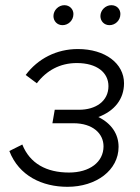

<svg xmlns="http://www.w3.org/2000/svg" viewBox="-20 -713 539 740"><path d="M240 7C351 7 437 -57 437 -147C437 -196 410 -237 359 -262C421 -285 458 -331 458 -392C458 -468 386 -524 280 -524C198 -524 126 -487 79 -424L122 -392C159 -441 211 -470 276 -470C354 -470 398 -433 398 -381C398 -323 349 -290 285 -290H191L182 -238H263C338 -238 379 -198 379 -149C379 -88 325 -48 246 -48C159 -48 95 -83 66 -156L16 -131C53 -35 143 7 240 7ZM221 -616C243 -616 263 -634 263 -659C263 -677 249 -693 228 -693C206 -693 186 -674 186 -651C186 -632 200 -616 221 -616ZM402 -616C424 -616 444 -634 444 -659C444 -677 431 -693 409 -693C387 -693 367 -674 367 -651C367 -632 381 -616 402 -616Z"/></svg>

Font: Fixel Display 20240404 Light
Style: Italic
Weight: 300
Italic angle: -10°
Designer: AlfaBravo + MacPaw
Foundry: Kyrylo Tkachov, Marchela Mozhyna, Serhii Makarenko, Maria Weinstein, Zakhar Kryvoshyya
Version: Version 1.211;Glyphs 3.2 (3225)